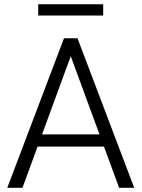

<svg xmlns="http://www.w3.org/2000/svg" viewBox="-20 -893 673 913"><path d="M86.9 0H14.6L284.2 -710.9H332L330.1 -663.1ZM302.7 -663.1 300.8 -710.9H348.6L618.2 0H546.4ZM511.2 -195.8H127.4V-253.9H511.2ZM470.7 -819.3H161.6V-872.6H470.7Z"/></svg>

Font: Heebo Light
Style: Regular
Weight: 300
Designer: Oded Ezer
Foundry: Ezer Type House
Version: Version 3.100